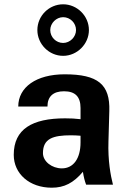

<svg xmlns="http://www.w3.org/2000/svg" viewBox="-20 -860 590 894"><path d="M355 -197C355 -122 322 -76 268 -76C222 -76 180 -108 180 -147C180 -215 227 -230 311 -230C326 -230 340 -229 355 -228ZM274 -660C241 -660 214 -687 214 -720C214 -752 242 -780 274 -780C307 -780 334 -753 334 -720C334 -688 306 -660 274 -660ZM44 -139C44 -51 117 14 221 14C279 14 322 -8 366 -60C370 -35 374 -19 381 0H506C495 -43 482 -112 485 -202L489 -343C493 -467 436 -514 281 -514C149 -514 65 -454 65 -364H201C201 -411 228 -435 278 -435C330 -435 355 -410 355 -357V-305C330 -308 310 -309 283 -309C130 -309 44 -259 44 -139ZM274 -840C208 -840 154 -786 154 -720C154 -655 208 -600 274 -600C339 -600 394 -655 394 -720C394 -786 339 -840 274 -840Z"/></svg>

Font: Perun
Style: Bold
Weight: 700
Foundry: Copyright (c) Stefan Peev, Context Ltd, 2016
Version: Version 1.089